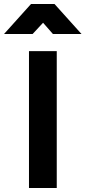

<svg xmlns="http://www.w3.org/2000/svg" viewBox="-70 -934 425 954"><path d="M74 0V-680H212V0ZM-50 -765 84 -914H201L335 -765H193L144 -821L92 -765Z"/></svg>

Font: TitilliumText
Style: ExtraBold
Weight: 800
Designer: Accademia di Belle Arti di Urbino and others
Foundry: Accademia di Belle Arti di Urbino and others.
Version: Version 60.001